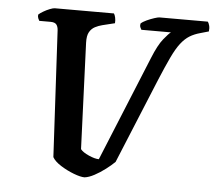

<svg xmlns="http://www.w3.org/2000/svg" viewBox="-51 -760 913 815"><g transform="rotate(5 405.5 -352.0)"><path d="M338 0Q321 0 292 -11Q263 -22 236 -39Q209 -56 199 -74L170 -612Q169 -628 162 -636.5Q155 -645 137 -645H89Q87 -648 84 -655Q81 -662 82 -671Q88 -677 101.5 -685Q115 -693 129 -698.5Q143 -704 150 -704H402Q406 -698 408.5 -687Q411 -676 410 -663L357 -650Q341 -646 326.5 -638.5Q312 -631 303 -615.5Q294 -600 295 -570L313 -118Q323 -105 349 -93.5Q375 -82 392 -82L575 -529Q598 -586 619.5 -612.5Q641 -639 650 -645H524Q522 -648 519 -655Q516 -662 518 -671Q526 -679 542.5 -686.5Q559 -694 574.5 -699Q590 -704 596 -704H802Q806 -699 809 -688Q812 -677 810 -663L775 -653Q749 -646 729.5 -634Q710 -622 692.5 -599.5Q675 -577 656.5 -538Q638 -499 613 -439L464 -77Q449 -62 426 -44.5Q403 -27 379.5 -14.5Q356 -2 338 0Z"/></g></svg>

Font: Texturina 72pt 72pt Regular
Style: Bold Italic
Weight: 700
Italic angle: -11°
Designer: Guillermo Torres Carreño
Foundry: Omnibus-Type
Version: Version 1.002; ttfautohint (v1.8.3)